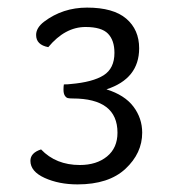

<svg xmlns="http://www.w3.org/2000/svg" viewBox="-20 -693 464 505"><path d="M166 -472Q224 -477 252.5 -495Q281 -513 281 -554Q281 -587 264 -604.5Q247 -622 205 -622Q151 -622 107 -569Q75 -575 75 -601Q75 -620 96 -636Q145 -673 209 -673Q278 -673 312 -644Q346 -615 346 -566Q346 -486 260 -458Q308 -443 331 -412.5Q354 -382 354 -344Q354 -290 310 -249Q266 -208 184 -208Q135 -208 97.5 -225Q60 -242 60 -270Q60 -291 88 -300Q127 -259 190 -259Q234 -259 261.5 -281.5Q289 -304 289 -344Q289 -434 171 -434Q163 -434 158.5 -435Q154 -436 150.5 -441.5Q147 -447 147 -457Q147 -466 148 -471Q159 -471 166 -472Z"/></svg>

Font: Overlock SC
Style: Regular
Weight: 400
Designer: Dario Muhafara
Foundry: Dario Manuel Muhafara
Version: Version 1.001